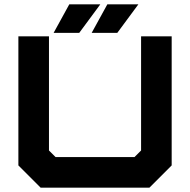

<svg xmlns="http://www.w3.org/2000/svg" viewBox="-20 -868 879 888"><path d="M168 0 65 -103V-700H206.5V-172L237 -141.5H602L632.5 -172V-700H774V-103L671 0ZM404 -716 476.5 -848H620L522.5 -716ZM228 -716 300.5 -848H444L346.5 -716Z"/></svg>

Font: Tourney Expanded Black
Style: Regular
Weight: 900
Width: 7
Designer: Tyler Finck
Foundry: Etcetera Type Co
Version: Version 1.010; ttfautohint (v1.8.3)